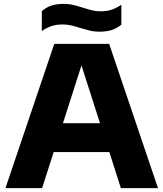

<svg xmlns="http://www.w3.org/2000/svg" viewBox="-20 -965 838 985"><path d="M8 0 258.5 -740H540L790.5 0H600L541 -185H255.5L196 0ZM303 -333H493L398 -629.5ZM490.5 -802.5Q462 -802.5 437.5 -808.8Q413 -815 390 -822Q368.5 -829 347 -834.2Q325.5 -839.5 302 -839.5Q269 -839.5 244.5 -831.2Q220 -823 194.5 -806V-908Q216.5 -927 243 -936Q269.5 -945 306.5 -945Q335 -945 359.5 -938.8Q384 -932.5 407 -925Q428.5 -918 450 -912.5Q471.5 -907 495 -907Q528 -907 552.5 -915.2Q577 -923.5 602.5 -940.5V-838.5Q580.5 -820 554 -811.2Q527.5 -802.5 490.5 -802.5Z"/></svg>

Font: Encode Sans Semi Expanded ExtraBold
Style: Regular
Weight: 800
Width: 6
Designer: Multiple Designers
Foundry: Impallari Type
Version: Version 3.000; ttfautohint (v1.8.3) -l 8 -r 50 -G 200 -x 14 